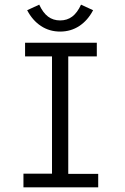

<svg xmlns="http://www.w3.org/2000/svg" viewBox="-20 -807 540 827"><path d="M81 -59H204V-564H88V-623H397V-564H274V-58H403V0H81ZM381 -763Q358 -719 321.5 -695Q285 -671 239 -671Q193 -671 156.5 -695Q120 -719 97 -763L149 -787Q165 -752 187 -735.5Q209 -719 239 -719Q269 -719 291 -735.5Q313 -752 329 -787Z"/></svg>

Font: Vazir Code FD
Style: Code-FD
Weight: 400
Foundry: DejaVu fonts team - Redesigned by Saber Rastikerdar
Version: Version 1.1.2